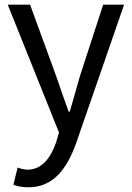

<svg xmlns="http://www.w3.org/2000/svg" viewBox="-20 -563 561 817"><path d="M101 234C209 234 266 152 304 46L508 -543H419L321 -242C307 -193 291 -138 277 -88H272C253 -139 235 -194 218 -242L108 -543H13L231 1L219 42C196 109 158 159 97 159C82 159 66 154 55 150L37 223C54 230 76 234 101 234Z"/></svg>

Font: Noto Sans HK
Style: Regular
Weight: 400
Designer: Ryoko NISHIZUKA 西塚涼子 (kana, bopomofo & ideographs); Paul D. Hunt (Latin, Greek & Cyrillic); Sandoll Communications 산돌커뮤니
Foundry: Adobe
Version: Version 2.004;hotconv 1.0.118;makeotfexe 2.5.65603